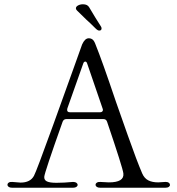

<svg xmlns="http://www.w3.org/2000/svg" viewBox="-20 -879 830 898"><path d="M36 -1Q26 -1 20.5 -5Q15 -9 15 -15Q15 -21 21 -25Q27 -29 38 -28Q71 -25 76 -25Q122 -25 139 -57Q150 -77 228.5 -294Q307 -511 325 -562L364 -671Q377 -700 395 -700Q405 -700 412.5 -694.5Q420 -689 426 -673Q457 -597 522 -404Q535 -367 577.5 -246.5Q620 -126 645 -68Q655 -45 673.5 -35.5Q692 -26 720 -26Q730 -26 752 -28H756Q765 -28 770 -24Q775 -20 775 -14Q775 -9 769.5 -5Q764 -1 754 -1H448Q438 -1 432.5 -5Q427 -9 427 -15Q427 -21 433.5 -25Q440 -29 450 -28Q476 -26 489 -26Q562 -26 557 -68Q554 -94 481 -309Q477 -322 464 -322H290Q278 -322 273 -310Q188 -71 187 -52Q186 -37 199.5 -30.5Q213 -24 244 -24Q279 -24 320 -28H323Q332 -28 337.5 -24Q343 -20 343 -14Q343 -9 337.5 -5Q332 -1 322 -1ZM295 -372Q294 -369 294 -365Q294 -354 307 -354H448Q456 -354 459.5 -359Q463 -364 460 -371L388 -581Q385 -591 379 -591Q372 -591 369 -581ZM427 -746Q399 -774 384 -787L340 -830Q335 -835 335 -840Q335 -848 345 -853.5Q355 -859 368 -859Q389 -859 397 -845Q430 -789 451 -757Q455 -752 455 -746Q455 -736 444 -736Q437 -736 427 -746Z"/></svg>

Font: Hina Mincho
Style: Regular
Weight: 400
Designer: satsuyako
Foundry: satsuyako
Version: Version 1.100